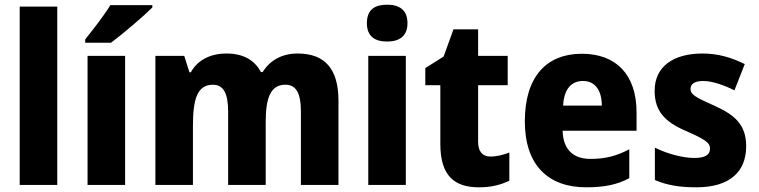

<svg xmlns="http://www.w3.org/2000/svg" viewBox="-20 -788 3234 818"><path d="M224 0V-760H64V0Z M629 -756V-766H450C423 -721 376 -662 343 -620V-606H453C504 -644 592 -719 629 -756ZM513 0V-550H353V0Z M1248 -560C1182 -560 1131 -532 1099 -481H1092C1066 -529 1020 -560 945 -560C872 -560 820 -529 793 -480H787L765 -550H642V0H802V-252C802 -367 821 -427 887 -427C931 -427 952 -392 952 -312V0H1112V-268C1112 -372 1133 -427 1196 -427C1240 -427 1262 -394 1262 -312V0H1422V-359C1422 -497 1362 -560 1248 -560Z M1629 -768C1578 -768 1543 -748 1543 -689C1543 -632 1579 -611 1629 -611C1679 -611 1716 -632 1716 -689C1716 -747 1680 -768 1629 -768ZM1709 -550H1549V0H1709Z M2070 -121C2036 -121 2017 -142 2017 -183V-425H2143V-550H2017V-663H1912L1870 -547L1792 -498V-425H1856V-175C1856 -37 1918 10 2020 10C2075 10 2114 -1 2150 -18V-138C2123 -128 2097 -121 2070 -121Z M2459 -559C2309 -559 2216 -462 2216 -271C2216 -84 2316 10 2477 10C2557 10 2611 -2 2661 -29V-152C2606 -123 2558 -111 2496 -111C2419 -111 2379 -154 2377 -231H2692V-309C2692 -470 2605 -559 2459 -559ZM2464 -443C2516 -443 2544 -402 2544 -338H2379C2383 -411 2416 -443 2464 -443Z M3159 -165C3159 -256 3111 -298 3025 -337C2940 -375 2922 -385 2922 -410C2922 -431 2941 -443 2976 -443C3013 -443 3064 -426 3109 -403L3153 -515C3094 -544 3038 -560 2973 -560C2848 -560 2769 -504 2769 -401C2769 -315 2813 -269 2898 -232C2985 -194 3005 -180 3005 -155C3005 -128 2984 -115 2938 -115C2891 -115 2824 -132 2770 -159V-21C2824 2 2878 10 2947 10C3090 10 3159 -57 3159 -165Z"/></svg>

Font: Noto Sans Thai Looped SemiCondensed ExtraBold
Style: Regular
Weight: 800
Width: 4
Designer: Sasikarn Vongin, Ben Mitchell
Foundry: The Fontpad Ltd
Version: Version 1.001